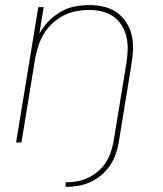

<svg xmlns="http://www.w3.org/2000/svg" viewBox="-20 -558 640 752"><path d="M237 174V156Q258 156 280 152.5Q302 149 322.5 139.5Q343 130 361 115.5Q379 101 392 82Q405 63 412.5 42Q420 21 424 0Q437 -77 449.5 -154.5Q462 -232 475 -310Q479 -336 480 -362Q481 -388 475.5 -412.5Q470 -437 457 -458Q444 -479 424.5 -493Q405 -507 380 -513Q355 -519 329 -519Q305 -519 279.5 -514.5Q254 -510 230.5 -498Q207 -486 187 -468Q167 -450 153 -427.5Q139 -405 131 -380.5Q123 -356 118 -331L64 0H43L130 -530H151L134 -426Q149 -453 170.5 -475Q192 -497 218 -512Q244 -527 273 -532.5Q302 -538 330 -538Q359 -538 387 -531.5Q415 -525 437 -509.5Q459 -494 474 -471Q489 -448 495.5 -421Q502 -394 501 -365Q500 -336 495 -307L445 0Q441 24 432.5 47.5Q424 71 409.5 92Q395 113 375 129.5Q355 146 332 156Q309 166 285 170Q261 174 237 174Z"/></svg>

Font: Iosevka Curly ThExObl
Style: Regular
Weight: 100
Width: 7
Italic angle: -9°
Monospace: yes
Designer: Belleve Invis
Foundry: Belleve Invis
Version: Version 11.1.0; ttfautohint (v1.8.3)